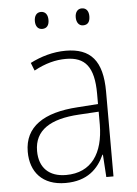

<svg xmlns="http://www.w3.org/2000/svg" viewBox="-52 -750 572 800"><g transform="rotate(-5 234.0 -349.5)"><path d="M121 -673C121 -653 130 -638 149 -638C169 -638 178 -652 178 -673C178 -694 169 -709 149 -709C130 -709 121 -693 121 -673ZM292 -674C292 -653 302 -638 320 -638C341 -638 349 -652 349 -674C349 -694 340 -709 320 -709C302 -709 292 -694 292 -674ZM238 -539C185 -539 134 -524 89 -501L102 -468C150 -494 193 -505 236 -505C316 -505 353 -462 353 -349V-306L267 -300C125 -291 44 -238 44 -133C44 -49 93 10 190 10C282 10 327 -37 353 -94H355L361 0H391V-355C391 -484 342 -539 238 -539ZM270 -269 353 -274V-219C352 -101 302 -23 195 -23C124 -23 83 -63 83 -133C83 -220 150 -262 270 -269Z"/></g></svg>

Font: Noto Sans Thai Looped SemiCondensed ExtraLight
Style: Regular
Weight: 200
Width: 4
Designer: Sasikarn Vongin, Ben Mitchell
Foundry: The Fontpad Ltd
Version: Version 1.001